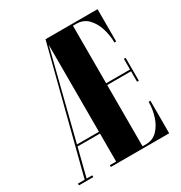

<svg xmlns="http://www.w3.org/2000/svg" viewBox="-165 -819 884 938"><g transform="rotate(-30 277.0 -350.0)"><path d="M10 0V-10H48L225.5 -700H519V-518H509Q509 -558.5 496.5 -598.2Q484 -638 458.5 -664Q433 -690 393.5 -690H374.5V-365.5H509V-425.5H519V-296.5H509V-355.5H374.5V-10H393.5Q433 -10 458.5 -36.5Q484 -63 496.5 -103Q509 -143 509 -183.5H519V0H190V-10H225.5V-168H99L59 -10H91V0ZM101.5 -178H225.5V-668.5Z"/></g></svg>

Font: Imbue 100pt Black
Style: Regular
Weight: 900
Designer: Tyler Finck
Foundry: Etcetera Type Company
Version: Version 1.102; ttfautohint (v1.8.3)